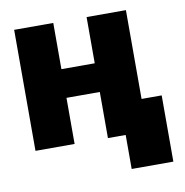

<svg xmlns="http://www.w3.org/2000/svg" viewBox="-77 -596 789 817"><g transform="rotate(-10 318.0 -188.0)"><path d="M37.1 -522.9H206.1V-323.2H350.1V-522.9H520V-139.2H606.9V147H426.8V0H350.1V-199.2H206.1V0H37.1Z"/></g></svg>

Font: LT Superior Black
Style: Regular
Weight: 900
Designer: Daniel Lyons
Foundry: LyonsType
Version: Version 2.005